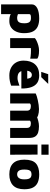

<svg xmlns="http://www.w3.org/2000/svg" viewBox="1276 -2016 905 3497"><g transform="rotate(90 1728.5 -267.5)"><path d="M366 15Q354 15 324.5 13.5Q295 12 262 1Q229 -10 206 -38L238 -94V165H60V-395Q60 -428 79 -453Q98 -478 132 -495Q166 -512 213 -520.5Q260 -529 317 -529Q400 -529 459.5 -503.5Q519 -478 551.5 -418Q584 -358 584 -253Q584 -174 557.5 -113.5Q531 -53 482.5 -19Q434 15 366 15ZM303 -127Q336 -127 358.5 -137.5Q381 -148 392.5 -176.5Q404 -205 404 -260Q404 -302 394.5 -328Q385 -354 364.5 -366.5Q344 -379 309 -379Q263 -379 250.5 -371Q238 -363 238 -350V-142Q252 -135 271 -131Q290 -127 303 -127Z M674 0V-450Q689 -465 725.5 -482.5Q762 -500 808 -513Q854 -526 898 -526Q962 -526 997 -517Q1032 -508 1049 -494V-365Q1035 -369 1008.5 -372.5Q982 -376 952 -377.5Q922 -379 896 -379Q870 -379 856 -377V0Z M1353 15Q1274 15 1213 -17Q1152 -49 1118 -107.5Q1084 -166 1084 -244Q1084 -378 1152.5 -453.5Q1221 -529 1351 -529Q1436 -529 1489 -493Q1542 -457 1567.5 -384.5Q1593 -312 1592 -204H1213L1189 -311H1436L1417 -249Q1416 -332 1399.5 -363.5Q1383 -395 1342 -395Q1323 -395 1305 -382.5Q1287 -370 1276 -342.5Q1265 -315 1265 -269Q1265 -204 1296 -169Q1327 -134 1402 -134Q1427 -134 1453 -141Q1479 -148 1502 -156.5Q1525 -165 1540 -169V-18Q1505 -5 1460 5Q1415 15 1353 15ZM1289 -566 1331 -693H1508L1385 -566Z M2178 -347V0H1996V-303Q1996 -323 1990.5 -337.5Q1985 -352 1974.5 -360.5Q1964 -369 1948.5 -373Q1933 -377 1913 -377Q1894 -377 1880.5 -371.5Q1867 -366 1864 -361V0H1682V-465Q1699 -474 1732 -484.5Q1765 -495 1806.5 -504Q1848 -513 1890 -519Q1932 -525 1966 -525Q2032 -525 2079.5 -509.5Q2127 -494 2152.5 -455.5Q2178 -417 2178 -347ZM2000 -425Q2030 -453 2078.5 -475.5Q2127 -498 2181 -511.5Q2235 -525 2280 -525Q2346 -525 2393.5 -509.5Q2441 -494 2466.5 -455.5Q2492 -417 2492 -347V0H2310V-303Q2310 -323 2304.5 -337.5Q2299 -352 2288.5 -360.5Q2278 -369 2262.5 -373Q2247 -377 2227 -377Q2208 -377 2194.5 -371.5Q2181 -366 2178 -361Z M2614 0V-499H2796L2798 0ZM2612 -569V-700H2798V-569Z M3156 15Q3023 15 2955.5 -53Q2888 -121 2888 -258Q2888 -407 2955.5 -468Q3023 -529 3156 -529Q3243 -529 3303.5 -502.5Q3364 -476 3395.5 -416.5Q3427 -357 3427 -258Q3427 -121 3357 -53Q3287 15 3156 15ZM3156 -127Q3183 -127 3203.5 -140.5Q3224 -154 3235.5 -183Q3247 -212 3247 -258Q3247 -313 3235.5 -341Q3224 -369 3203.5 -379Q3183 -389 3156 -389Q3128 -389 3108 -379Q3088 -369 3078 -341Q3068 -313 3068 -258Q3068 -187 3090.5 -157Q3113 -127 3156 -127Z"/></g></svg>

Font: Maven Pro Black
Style: Regular
Weight: 900
Designer: Joe Prince
Foundry: Joe Prince
Version: Version 2.103